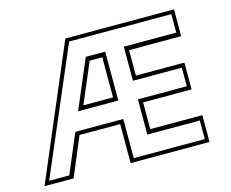

<svg xmlns="http://www.w3.org/2000/svg" viewBox="-98 -840 1179 979"><g transform="rotate(-15 491.0 -350.0)"><path d="M22.5 0 320 -700H893.5V-558.5H618.5V-424H874.5V-282.5H618.5V-141.5H893.5V0H477V-206H262.5L176 0ZM52.5 -20.5H158.5L246 -227H499V-20.5H874V-118.5H597V-304.5H855V-402.5H597V-582.5H874V-680H334.5ZM286.5 -324.5 396.5 -582.5H499V-324.5ZM320.5 -347H477V-558.5H410.5Z"/></g></svg>

Font: Tourney Expanded ExtraLight
Style: Regular
Weight: 200
Width: 7
Designer: Tyler Finck
Foundry: Etcetera Type Co
Version: Version 1.010; ttfautohint (v1.8.3)